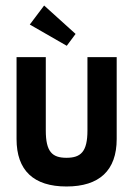

<svg xmlns="http://www.w3.org/2000/svg" viewBox="-20 -668 481 696"><path d="M297 -461V-195C297 -118 273 -96 221 -96C169 -96 146 -118 146 -195V-461H40V-164C40 -50 102 8 221 8C340 8 403 -50 403 -164V-461ZM140 -648 88 -579 222 -502 254 -545Z"/></svg>

Font: Hussar Tani
Style: Bold
Weight: 700
Foundry: Cannot Into Space Fonts
Version: Version 0.92